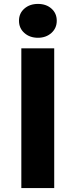

<svg xmlns="http://www.w3.org/2000/svg" viewBox="-20 -961 387 981"><path d="M89 -714H257V0H89ZM77 -855Q77 -893 104.5 -917Q132 -941 174 -941Q216 -941 243 -917Q270 -893 270 -855Q270 -817 242.5 -792.5Q215 -768 174 -768Q132 -768 104.5 -792.5Q77 -817 77 -855Z"/></svg>

Font: Nebula Sans Bold
Style: Regular
Weight: 700
Designer: Paul D. Hunt for Adobe (as Source Sans)
Foundry: Nebula Entertainment & Broadcasting LLC
Version: Version 1.010